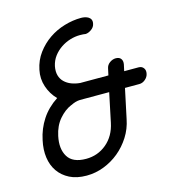

<svg xmlns="http://www.w3.org/2000/svg" viewBox="-109 -825 827 916"><g transform="rotate(-15 304.5 -367.0)"><path d="M491 -357 460 -211Q451 -165 426.5 -126.5Q402 -88 368 -60Q334 -32 292.5 -16Q251 0 207 0Q158 0 123.5 -17.5Q89 -35 68.5 -64.5Q48 -94 42.5 -133.5Q37 -173 47 -218Q58 -272 87.5 -317Q117 -362 166 -394Q137 -423 123.5 -463.5Q110 -504 119 -546Q128 -591 154 -626Q180 -661 215 -685Q250 -709 292 -721.5Q334 -734 375 -734Q384 -734 393.5 -732Q403 -730 411 -725Q419 -720 422.5 -711.5Q426 -703 423 -691Q420 -676 405.5 -665.5Q391 -655 377 -654Q372 -655 364 -655.5Q356 -656 348 -656Q324 -656 299.5 -648.5Q275 -641 253.5 -626.5Q232 -612 216.5 -591.5Q201 -571 195 -544Q190 -518 195.5 -498.5Q201 -479 215 -465.5Q229 -452 248.5 -444.5Q268 -437 291 -435H430L437 -467Q440 -484 454.5 -494.5Q469 -505 485 -505Q502 -505 510 -494.5Q518 -484 515 -467L508 -435H579Q595 -435 603.5 -423.5Q612 -412 608 -395Q605 -380 591.5 -368.5Q578 -357 562 -357H500ZM222 -344Q189 -330 161.5 -298Q134 -266 124 -218Q111 -157 135 -117.5Q159 -78 225 -78Q283 -78 326.5 -114.5Q370 -151 383 -214L413 -357H268Q246 -356 223 -344Z"/></g></svg>

Font: VDS Compensated
Style: Light Italic
Weight: 300
Italic angle: -12°
Designer: artmaker
Foundry: artmaker
Version: Version 1.000 2012 initial release